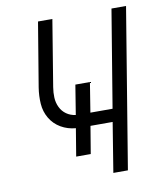

<svg xmlns="http://www.w3.org/2000/svg" viewBox="-83 -803 741 870"><g transform="rotate(-10 288.0 -367.5)"><path d="M368 0H435L556 -735H489L415 -287H313L335 -424H268L246 -288Q222 -291 203.5 -304Q185 -317 175 -338Q165 -359 164 -382.5Q163 -406 167 -430L217 -735H151L102 -440Q96 -402 98.5 -365.5Q101 -329 119 -298.5Q137 -268 168 -250Q199 -232 236 -229L215 -102H282L303 -228H405Z"/></g></svg>

Font: Iosevka Sparkle Light Oblique
Style: Regular
Weight: 300
Italic angle: -9°
Designer: Belleve Invis
Foundry: Belleve Invis
Version: Version 4.5.0; ttfautohint (v1.8.3)